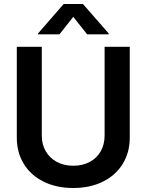

<svg xmlns="http://www.w3.org/2000/svg" viewBox="-20 -945 745 976"><path d="M639.6 -707V-245.1Q639.6 -169.9 603.8 -111.8Q567.9 -53.7 502.7 -21.5Q437.5 10.7 352.5 10.7Q267.1 10.7 201.9 -21.5Q136.7 -53.7 101.1 -111.8Q65.4 -169.9 65.4 -245.1V-707H192.4V-255.9Q192.4 -211.4 212.2 -176.8Q231.9 -142.1 268.3 -122.3Q304.7 -102.5 352.5 -102.5Q400.4 -102.5 436.5 -122.1Q472.7 -141.6 492.2 -176.5Q511.7 -211.4 511.7 -255.9V-707ZM352.5 -859.4 282.2 -770.5H173.8V-775.4L303.7 -924.8H401.4L532.2 -775.4V-770.5H422.9Z"/></svg>

Font: WEMIX Pretendard SemiBold
Style: Regular
Weight: 600
Designer: Base glyphs from Inter by Rasmus Andersson; Hangeul glyphs from Noto Sans CJK(Source Han Sans) by Jang Soo-young and Kan
Foundry: Kil Hyung-jin
Version: Version 1.000